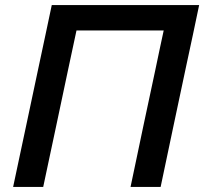

<svg xmlns="http://www.w3.org/2000/svg" viewBox="-20 -733 801 753"><path d="M31.5 0Q44 -58.5 55.5 -113Q67 -167.5 81.5 -235L132 -473Q146.5 -541.5 158.5 -597.2Q170.5 -653 183 -713H761Q748.5 -654 736.8 -597.8Q725 -541.5 710 -473L659.5 -235Q645.5 -167.5 633.8 -113Q622 -58.5 610 0H492Q504 -58 515.8 -113Q527.5 -168 541.5 -235.5L589 -458Q598 -501 606 -539Q614 -577 622 -613.5H280Q272 -577 264 -538.8Q256 -500.5 246.5 -457L199.5 -235Q185 -167.5 173.5 -113Q162 -58.5 149.5 0Z"/></svg>

Font: Commissioner Medium
Style: Italic
Weight: 500
Italic angle: -12°
Designer: Kostas Bartsokas
Foundry: Kostas Bartsokas
Version: Version 1.000; ttfautohint (v1.8.3)